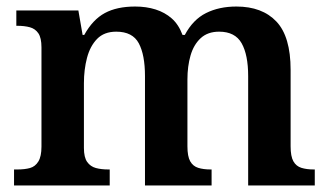

<svg xmlns="http://www.w3.org/2000/svg" viewBox="-20 -568 1011 588"><path d="M23 0V-49H33Q56 -49 72 -53.5Q88 -58 97.5 -73.5Q107 -89 107 -119V-423Q107 -452 97.5 -466Q88 -480 71.5 -484.5Q55 -489 33 -489H30V-536H220L233 -461H238Q264 -508 301 -528Q338 -548 394 -548Q428 -548 456.5 -539Q485 -530 506 -511.5Q527 -493 539 -461H546Q571 -508 611 -528Q651 -548 704 -548Q783 -548 826.5 -502Q870 -456 870 -354V-120Q870 -89 878.5 -74Q887 -59 903 -54Q919 -49 941 -49H944V0H740V-335Q740 -400 720 -435.5Q700 -471 651 -471Q616 -471 594.5 -451Q573 -431 563.5 -398Q554 -365 554 -325V-120Q554 -89 562.5 -74Q571 -59 587 -54Q603 -49 625 -49H628V0H424V-335Q424 -400 405 -435.5Q386 -471 336 -471Q299 -471 277.5 -449Q256 -427 246.5 -391Q237 -355 237 -313V-115Q237 -86 247 -72Q257 -58 273.5 -53.5Q290 -49 312 -49H316V0Z"/></svg>

Font: Noto Serif Khmer SemiBold
Style: Regular
Weight: 600
Version: Version 2.003